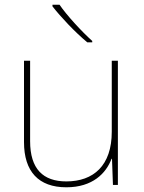

<svg xmlns="http://www.w3.org/2000/svg" viewBox="-20 -786 613 816"><path d="M233 -766H203V-759C238 -714 298 -650 351 -606H372V-612C327 -652 262 -723 233 -766ZM481 -528H455V-226C455 -82 377 -15 262 -15C163 -15 108 -68 108 -186V-528H82V-182C82 -57 144 10 262 10C374 10 431 -50 454 -111H456L460 0H481Z"/></svg>

Font: Noto Sans Georgian Thin
Style: Regular
Weight: 100
Designer: Monotype Design Team, Akaki Razmadze
Foundry: Google LLC
Version: Version 2.005